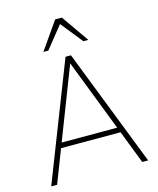

<svg xmlns="http://www.w3.org/2000/svg" viewBox="-136 -1042 934 1136"><g transform="rotate(-15 331.0 -474.0)"><path d="M314.5 -718.8H347.7L627.9 0H591.8L326.2 -686.5H335.9L70.3 0H34.2ZM137.7 -203.1V-234.4H524.4V-203.1ZM312.5 -948.2H353.5L470.7 -780.3H440.4L333 -914.1L225.6 -780.3H195.3Z"/></g></svg>

Font: Min Sans VF VF
Style: Regular
Weight: 400
Designer: Jinseong-Kim, NotoSansCJK, Nunito
Foundry: Jinseong-Kim
Version: Version 1.420;Glyphs 3.1.2 (3151)